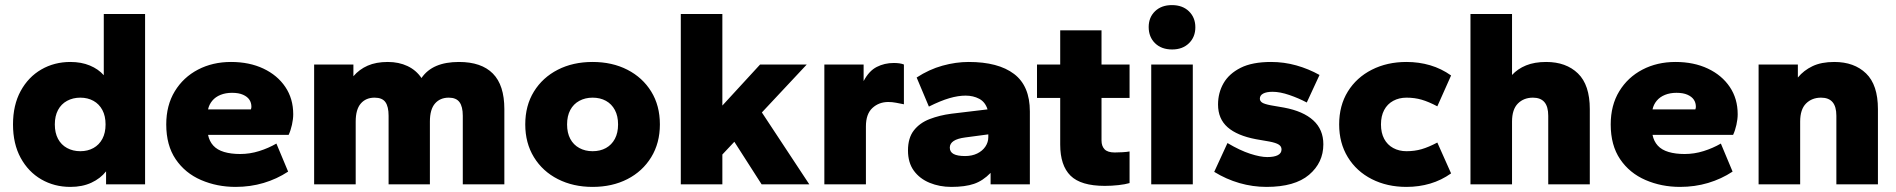

<svg xmlns="http://www.w3.org/2000/svg" viewBox="-20 -723 7436 753"><path d="M256 10Q193 10 142 -19.5Q91 -49 61 -104Q31 -159 31 -235Q31 -311 61 -366Q91 -421 142 -450.5Q193 -480 256 -480Q299 -480 332.5 -466Q366 -452 387 -428V-668H549V0H396V-51Q374 -23 338.5 -6.5Q303 10 256 10ZM295 -130Q324 -130 346.5 -142.5Q369 -155 381.5 -178.5Q394 -202 394 -235Q394 -268 381.5 -291.5Q369 -315 346.5 -327.5Q324 -340 295 -340Q266 -340 243 -327.5Q220 -315 207.5 -291.5Q195 -268 195 -235Q195 -202 207.5 -178.5Q220 -155 243 -142.5Q266 -130 295 -130Z M904 10Q831 10 768.5 -17Q706 -44 669 -98.5Q632 -153 632 -235Q632 -310 665.5 -365Q699 -420 756.5 -450Q814 -480 886 -480Q958 -480 1013 -454Q1068 -428 1099 -382Q1130 -336 1130 -275Q1130 -256 1125 -233.5Q1120 -211 1112 -194H796Q801 -169 816.5 -152Q832 -135 859 -127Q886 -119 922 -119Q960 -119 996.5 -130.5Q1033 -142 1064 -160L1110 -50Q1066 -21 1014 -5.5Q962 10 904 10ZM796 -294H964Q965 -297 965.5 -299.5Q966 -302 966 -304Q966 -320 958 -332Q950 -344 933 -351.5Q916 -359 890 -359Q865 -359 845 -351Q825 -343 812.5 -328Q800 -313 796 -294Z M1212 0V-470H1366V-424Q1389 -451 1422 -465.5Q1455 -480 1501 -480Q1544 -480 1578 -464Q1612 -448 1633 -417Q1655 -449 1691.5 -464.5Q1728 -480 1780 -480Q1868 -480 1913 -434.5Q1958 -389 1958 -295V0H1795V-269Q1795 -305 1782 -322.5Q1769 -340 1740 -340Q1706 -340 1686 -317Q1666 -294 1666 -246V0H1504V-269Q1504 -305 1491.5 -322.5Q1479 -340 1449 -340Q1415 -340 1395 -317Q1375 -294 1375 -246V0Z M2304 10Q2228 10 2168 -20.5Q2108 -51 2074 -106.5Q2040 -162 2040 -235Q2040 -309 2074 -364Q2108 -419 2167.5 -449.5Q2227 -480 2304 -480Q2381 -480 2440.5 -449.5Q2500 -419 2534 -364Q2568 -309 2568 -235Q2568 -162 2534 -106.5Q2500 -51 2440.5 -20.5Q2381 10 2304 10ZM2304 -130Q2334 -130 2356.5 -142.5Q2379 -155 2391.5 -178.5Q2404 -202 2404 -235Q2404 -268 2391.5 -291.5Q2379 -315 2356.5 -327.5Q2334 -340 2304 -340Q2275 -340 2252 -327.5Q2229 -315 2216.5 -291.5Q2204 -268 2204 -235Q2204 -202 2216.5 -178.5Q2229 -155 2252 -142.5Q2275 -130 2304 -130Z M2650 0V-668H2813V-309L2961 -470H3144L2968 -282L3154 0H2967L2860 -167L2813 -117V0Z M3213 0V-470H3367V-405Q3388 -445 3418.5 -460.5Q3449 -476 3485 -476Q3498 -476 3508 -474.5Q3518 -473 3525 -470V-314Q3510 -317 3494.5 -320Q3479 -323 3464 -323Q3427 -323 3401.5 -299.5Q3376 -276 3376 -227V0Z M3711 10Q3665 10 3626 -6Q3587 -22 3564 -53.5Q3541 -85 3541 -133Q3541 -182 3564 -211.5Q3587 -241 3626 -256Q3665 -271 3711 -277L3853 -294Q3844 -323 3820.5 -335.5Q3797 -348 3767 -348Q3738 -348 3703.5 -338Q3669 -328 3623 -305L3575 -419Q3624 -451 3676.5 -465.5Q3729 -480 3779 -480Q3895 -480 3957 -433Q4019 -386 4019 -286V0H3865V-45Q3835 -14 3800 -2Q3765 10 3711 10ZM3765 -111Q3792 -111 3812.5 -121Q3833 -131 3844.5 -148Q3856 -165 3856 -185V-196L3766 -184Q3735 -180 3720 -170Q3705 -160 3705 -144Q3705 -127 3720 -119Q3735 -111 3765 -111Z M4313 6Q4219 6 4178.5 -34Q4138 -74 4138 -156V-339H4047V-470H4138V-604H4300V-470H4410V-339H4300V-172Q4300 -150 4312 -137.5Q4324 -125 4352 -125Q4364 -125 4382 -126Q4400 -127 4410 -129V-5Q4393 0 4366.5 3Q4340 6 4313 6Z M4495 0V-470H4658V0ZM4577 -529Q4535 -529 4510 -553.5Q4485 -578 4485 -617Q4485 -655 4510 -679Q4535 -703 4576 -703Q4618 -703 4643 -678.5Q4668 -654 4668 -616Q4668 -578 4643 -553.5Q4618 -529 4577 -529Z M4947 10Q4893 10 4841 -5Q4789 -20 4742 -49L4794 -162Q4843 -133 4883 -120Q4923 -107 4950 -107Q4977 -107 4991.5 -114.5Q5006 -122 5006 -137Q5006 -149 4995 -156Q4984 -163 4958 -168L4906 -177Q4832 -191 4794.5 -224Q4757 -257 4757 -313Q4757 -359 4778.5 -396.5Q4800 -434 4845.5 -457Q4891 -480 4965 -480Q5016 -480 5064 -466.5Q5112 -453 5155 -429L5105 -321Q5073 -338 5036.5 -350.5Q5000 -363 4971 -363Q4947 -363 4934 -356Q4921 -349 4921 -336Q4921 -327 4929.5 -321Q4938 -315 4964 -310L5016 -301Q5091 -287 5130.5 -251Q5170 -215 5170 -157Q5170 -85 5114 -37.5Q5058 10 4947 10Z M5496 10Q5420 10 5360 -20.5Q5300 -51 5266 -106.5Q5232 -162 5232 -235Q5232 -309 5266 -364Q5300 -419 5360 -449.5Q5420 -480 5496 -480Q5545 -480 5589 -467Q5633 -454 5671 -427L5617 -306Q5583 -324 5555.5 -332Q5528 -340 5496 -340Q5467 -340 5444 -327.5Q5421 -315 5408.5 -291.5Q5396 -268 5396 -235Q5396 -202 5408.5 -178.5Q5421 -155 5444 -142.5Q5467 -130 5496 -130Q5528 -130 5555.5 -138Q5583 -146 5617 -164L5671 -43Q5633 -16 5589 -3Q5545 10 5496 10Z M5747 0V-668H5910V-429Q5932 -453 5965 -466.5Q5998 -480 6044 -480Q6122 -480 6168.5 -435Q6215 -390 6215 -295V0H6052V-269Q6052 -305 6037 -322.5Q6022 -340 5992 -340Q5956 -340 5933 -317Q5910 -294 5910 -246V0Z M6569 10Q6496 10 6433.5 -17Q6371 -44 6334 -98.5Q6297 -153 6297 -235Q6297 -310 6330.5 -365Q6364 -420 6421.5 -450Q6479 -480 6551 -480Q6623 -480 6678 -454Q6733 -428 6764 -382Q6795 -336 6795 -275Q6795 -256 6790 -233.5Q6785 -211 6777 -194H6461Q6466 -169 6481.5 -152Q6497 -135 6524 -127Q6551 -119 6587 -119Q6625 -119 6661.5 -130.5Q6698 -142 6729 -160L6775 -50Q6731 -21 6679 -5.5Q6627 10 6569 10ZM6461 -294H6629Q6630 -297 6630.5 -299.5Q6631 -302 6631 -304Q6631 -320 6623 -332Q6615 -344 6598 -351.5Q6581 -359 6555 -359Q6530 -359 6510 -351Q6490 -343 6477.5 -328Q6465 -313 6461 -294Z M6877 0V-470H7031V-419Q7054 -447 7088.5 -463.5Q7123 -480 7174 -480Q7252 -480 7298.5 -435Q7345 -390 7345 -295V0H7182V-269Q7182 -305 7167 -322.5Q7152 -340 7122 -340Q7086 -340 7063 -317Q7040 -294 7040 -246V0Z"/></svg>

Font: Gantari ExtraBold
Style: Regular
Weight: 800
Version: Version 1.000